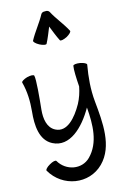

<svg xmlns="http://www.w3.org/2000/svg" viewBox="-196 -1114 1009 1569"><g transform="rotate(-15 308.0 -329.5)"><path d="M299 -773C321 -815 338 -860 356 -904C374 -860 390 -815 412 -773C417 -765 443 -770 471 -784C498 -799 517 -818 512 -827C477 -894 426 -952 391 -1019C384 -1030 370 -1036 355 -1033C341 -1035 327 -1030 321 -1019C285 -952 235 -894 199 -827C194 -818 213 -799 241 -784C268 -770 294 -765 299 -773ZM25 -519C47 -438 49 -354 41 -270C29 -155 36 -28 134 22C267 90 399 -37 483 -185C495 -39 493 115 391 217C315 293 185 269 129 172C124 163 98 169 71 185C44 200 26 220 31 228C124 390 342 426 471 297C597 171 577 -33 559 -217C549 -319 558 -422 576 -523C578 -533 554 -545 523 -551C492 -556 466 -553 464 -543C458 -509 461 -441 466 -368C457 -321 442 -275 419 -232C362 -130 277 -32 186 -79C123 -111 112 -190 119 -263C129 -359 144 -515 135 -548C132 -557 106 -559 75 -551C45 -542 23 -528 25 -519Z"/></g></svg>

Font: Nupuram SemiBold
Style: Regular
Weight: 600
Designer: Santhosh Thottingal (santhosh.thottingal@gmail.com)
Foundry: SMC
Version: Version 1.000